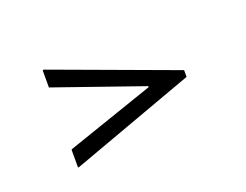

<svg xmlns="http://www.w3.org/2000/svg" viewBox="-47 -528 445 348"><g transform="rotate(-20 175.5 -354.0)"><path d="M55 -260H57L296 -347V-360L57 -448L55 -447V-414H56L225 -355V-353L56 -295L55 -294Z"/></g></svg>

Font: Emberly
Style: Regular
Weight: 400
Designer: Rajesh Rajput
Foundry: Rajesh Rajput
Version: Version 1.000